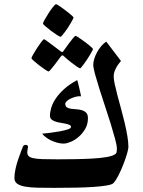

<svg xmlns="http://www.w3.org/2000/svg" viewBox="-20 -908 697 936"><path d="M606 -191.4Q606 -181.6 598.9 -157.5Q591.8 -133.3 580.8 -105.2Q569.8 -77.1 556.9 -51.8Q543.9 -26.4 532.2 -14.6Q525.9 -8.3 500.5 -3.9Q475.1 0.5 436.3 3.2Q397.5 5.9 348.6 6.8Q299.8 7.8 246.1 7.8Q201.7 7.8 165.5 7.1Q129.4 6.3 103.8 2Q78.1 -2.4 64.2 -12.2Q50.3 -22 50.3 -39.6Q50.3 -61 55.7 -85Q61 -108.9 68.6 -131.1Q76.2 -153.3 82.8 -170.4Q89.4 -187.5 92.3 -194.8Q93.8 -197.3 96.9 -199.5Q100.1 -201.7 105.5 -201.7Q108.9 -201.7 112.8 -199.5Q116.7 -197.3 116.7 -192.9Q116.7 -191.4 116 -188.2Q115.2 -185.1 114.7 -180.9Q114.3 -176.8 113.5 -172.9Q112.8 -168.9 112.8 -167Q112.8 -155.3 118.7 -148.2Q124.5 -141.1 140.9 -137.2Q157.2 -133.3 186 -132.3Q214.8 -131.3 261.2 -131.3Q301.8 -131.3 346.2 -132.1Q390.6 -132.8 430.2 -135Q469.7 -137.2 499.8 -142.3Q529.8 -147.5 542 -156.7Q547.9 -160.6 548.8 -168.7Q549.8 -176.8 549.8 -183.1Q549.8 -198.7 541 -231.2Q532.2 -263.7 519.8 -304.2Q507.3 -344.7 492.2 -389.9Q477.1 -435.1 464.4 -475.3Q451.7 -515.6 443.1 -547.1Q434.6 -578.6 434.6 -592.8Q434.6 -605 439.7 -621.6Q444.8 -638.2 453.4 -653.8Q461.9 -669.4 473.6 -683.3Q485.4 -697.3 498 -705.1L569.8 -610.8Q564.5 -604.5 558.3 -596.4Q552.2 -588.4 547.1 -579.1Q542 -569.8 538.1 -558.8Q534.2 -547.9 534.2 -536.1Q534.2 -522 539.3 -497.8Q544.4 -473.6 552.5 -443.1Q560.5 -412.6 570.1 -378.2Q579.6 -343.8 587.6 -309.8Q595.7 -275.9 600.8 -245.4Q606 -214.8 606 -191.4ZM408.7 -332Q408.7 -301.8 395 -278.8Q381.3 -255.9 362.5 -240Q343.8 -224.1 323.7 -216.1Q303.7 -208 290.5 -208Q274.4 -208 258.8 -212.4Q243.2 -216.8 229 -223.4Q214.8 -230 203.4 -238.8Q191.9 -247.6 185.5 -256.3Q201.7 -257.8 225.8 -260.7Q250 -263.7 272.2 -267.8Q294.4 -272 310.3 -277.1Q326.2 -282.2 326.2 -289.6Q326.2 -295.9 318.4 -299.3Q310.5 -302.7 299.3 -305.2Q288.1 -307.6 274.9 -309.6Q261.7 -311.5 250.5 -315.2Q239.3 -318.8 231.4 -325.4Q223.6 -332 223.6 -343.8Q223.6 -361.8 230 -383.3Q236.3 -404.8 252 -428Q267.6 -451.2 293 -474.1Q318.4 -497.1 356.4 -517.6Q357.9 -514.2 360.6 -502.7Q363.3 -491.2 366.7 -478Q370.1 -464.8 372.3 -452.9Q374.5 -440.9 375 -438.5Q364.3 -439.9 351.1 -436.8Q337.9 -433.6 326.2 -428.2Q314.5 -422.9 306.4 -415.8Q298.3 -408.7 298.3 -402.3Q297.9 -390.1 305.9 -384.8Q314 -379.4 326.2 -377.7Q338.4 -376 352.8 -375.2Q367.2 -374.5 379.6 -370.6Q392.1 -366.7 400.4 -358.2Q408.7 -349.6 408.7 -332ZM189.5 -793.5Q189.5 -797.4 198 -812.5Q206.5 -827.6 217.3 -844.5Q228 -861.3 238.8 -874.5Q249.5 -887.7 253.4 -887.7Q254.9 -887.7 262 -883.5Q269 -879.4 278.3 -872.8Q287.6 -866.2 298.1 -858.2Q308.6 -850.1 317.6 -843Q326.7 -835.9 332.5 -830.1Q338.4 -824.2 338.4 -822.3Q338.4 -819.8 334.2 -812.3Q330.1 -804.7 324 -793.9Q317.9 -783.2 310.1 -771.5Q302.2 -759.8 295.2 -750.5Q288.1 -741.2 282.7 -734.9Q277.3 -728.5 275.4 -728.5Q271.5 -728.5 257.6 -737.5Q243.7 -746.6 228.5 -758.1Q213.4 -769.5 201.4 -779.8Q189.5 -790 189.5 -793.5ZM217.3 -559.6Q213.4 -559.6 200 -568.6Q186.5 -577.6 171.6 -589.1Q156.7 -600.6 145 -611.1Q133.3 -621.6 133.3 -624Q133.3 -627.9 141.8 -642.8Q150.4 -657.7 160.9 -674.1Q171.4 -690.4 181.4 -703.6Q191.4 -716.8 194.8 -716.8Q196.8 -716.8 209.7 -707.5Q222.7 -698.2 237.3 -687L275.9 -657.7Q280.3 -654.3 284.2 -654.3Q286.1 -654.3 289.6 -659.7Q304.2 -679.7 315.9 -696.3Q326.2 -710.4 335.9 -721.9Q345.7 -733.4 348.6 -733.4Q350.1 -733.4 356.9 -729.2Q363.8 -725.1 373.3 -718.3Q382.8 -711.4 393.3 -703.9Q403.8 -696.3 412.6 -689.2Q421.4 -682.1 427.2 -676.5Q433.1 -670.9 433.1 -668.9Q433.1 -666.5 429 -658.7Q424.8 -650.9 418.5 -640.4Q412.1 -629.9 404.5 -618.2Q397 -606.4 389.9 -597.2Q382.8 -587.9 377.7 -581.5Q372.6 -575.2 371.6 -575.2Q366.2 -575.2 353.5 -584.2Q340.8 -593.3 326.7 -604Q310.1 -616.7 291.5 -633.8Q287.6 -638.2 284.2 -638.2Q280.3 -638.2 275.9 -631.8L249 -595.7Q238.3 -582 229 -570.8Q219.7 -559.6 217.3 -559.6Z"/></svg>

Font: Accordance
Style: Bold-Italic
Weight: 700
Italic angle: -11°
Version: Version 1.2 (build January 31, 2020) Miklal Software Solutio